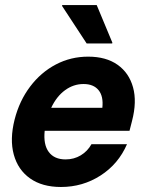

<svg xmlns="http://www.w3.org/2000/svg" viewBox="-20 -736 582 766"><path d="M223.3 10Q148.3 10 100 -24.2Q51.7 -58.3 35 -119.2Q18.3 -180 38.3 -259.2Q57.5 -334.2 100.4 -390.8Q143.3 -447.5 202.9 -478.8Q262.5 -510 331.7 -510Q403.3 -510 449.2 -477.5Q495 -445 510.8 -387.5Q526.7 -330 506.7 -253.3L496.7 -214.2H158.3Q152.5 -159.2 174.6 -129.6Q196.7 -100 241.7 -100Q275 -100 302.1 -116.2Q329.2 -132.5 345 -160.8H486.7Q452.5 -81.7 381.2 -35.8Q310 10 223.3 10ZM184.2 -305.8H388.3Q393.3 -351.7 373.3 -376.2Q353.3 -400.8 313.3 -400.8Q273.3 -400.8 239.6 -376.2Q205.8 -351.7 184.2 -305.8ZM325.8 -562.5 227.5 -712.5 228.3 -715.8H365.8L428.3 -565.8L427.5 -562.5Z"/></svg>

Font: Funnel Sans Light
Style: Bold Italic
Weight: 700
Italic angle: -14.036°
Version: Version 1.000